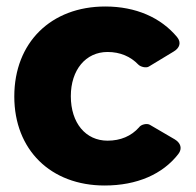

<svg xmlns="http://www.w3.org/2000/svg" viewBox="-20 -565 602 591"><path d="M304 -545C137 -545 24 -434 24 -268C24 -104 136 6 302 6C402 6 481 -29 529 -91C542 -108 536 -125 518 -136L441 -181C432 -186 414 -182 408 -173C384 -146 351 -132 311 -132C244 -132 198 -186 198 -269C198 -350 244 -405 311 -405C350 -405 382 -391 406 -366C413 -359 430 -355 438 -360L514 -406C533 -417 539 -434 525 -451C475 -511 398 -545 304 -545Z"/></svg>

Font: Trueno
Style: RoundBd
Weight: 700
Designer: Julieta Ulanovsky, Jasper
Foundry: Julieta Ulanovsky, Cannot Into Space Fonts
Version: Version 3.001